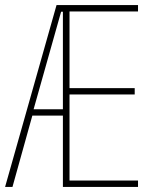

<svg xmlns="http://www.w3.org/2000/svg" viewBox="-20 -734 610 754"><path d="M522 0H227V-280H107L29 0H0L202 -714H522V-689H253V-388H509V-363H253V-25H522ZM112 -305H227V-688H220Z"/></svg>

Font: Noto Sans Lao Looped ExtraCondensed Thin
Style: Regular
Weight: 100
Width: 2
Designer: Mark Frömberg, Ben Mitchell
Foundry: The Fontpad Ltd
Version: Version 1.002; ttfautohint (v1.8.4.7-5d5b)